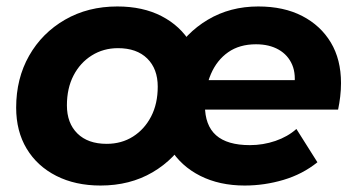

<svg xmlns="http://www.w3.org/2000/svg" viewBox="-20 -566 1100 594"><path d="M291 8Q213 8 154 -22Q95 -52 62.5 -106Q30 -160 30 -233Q30 -323 70 -393.5Q110 -464 181 -505Q252 -546 343 -546Q422 -546 480 -516Q538 -486 570 -432.5Q602 -379 602 -305Q602 -216 562 -145Q522 -74 452 -33Q382 8 291 8ZM310 -121Q356 -121 391.5 -143.5Q427 -166 447.5 -205.5Q468 -245 468 -298Q468 -353 435.5 -385Q403 -417 345 -417Q300 -417 264 -394.5Q228 -372 207.5 -332.5Q187 -293 187 -240Q187 -185 219.5 -153Q252 -121 310 -121ZM737 8Q659 8 599.5 -22Q540 -52 507 -106Q474 -160 474 -233Q474 -323 514 -393.5Q554 -464 623 -505Q692 -546 779 -546Q858 -546 915 -516.5Q972 -487 1003.5 -434.5Q1035 -382 1035 -309Q1035 -288 1032.5 -267Q1030 -246 1026 -227H581L598 -318H953L889 -290Q897 -335 884 -365.5Q871 -396 842 -412.5Q813 -429 772 -429Q721 -429 686 -404.5Q651 -380 632.5 -337Q614 -294 614 -240Q614 -178 648.5 -147.5Q683 -117 753 -117Q794 -117 832 -130Q870 -143 897 -167L962 -64Q916 -27 857 -9.5Q798 8 737 8Z"/></svg>

Font: MOST Montserrat
Style: Bold Italic
Weight: 700
Italic angle: -11.3°
Designer: Julieta Ulanovsky
Foundry: Julieta Ulanovsky
Version: Version 8.000;March 11, 2024;FontCreator 15.0.0.2926 64-bit